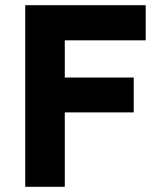

<svg xmlns="http://www.w3.org/2000/svg" viewBox="-20 -718 625 738"><path d="M77 0V-698H540V-563H229V-420H494V-286H229V0Z"/></svg>

Font: IBM Plex Sans Arabic
Style: Bold
Weight: 700
Designer: Mike Abbink, Paul van der Laan, Pieter van Rosmalen, Wael Morcos, Khajak Apelian
Foundry: Bold Monday
Version: Version 1.2